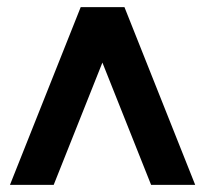

<svg xmlns="http://www.w3.org/2000/svg" viewBox="-20 -520 569 540"><path d="M8 0 207 -500H330L529 0H405L268 -344L131 0Z"/></svg>

Font: Unageo
Style: SemiBold
Weight: 600
Designer: Richard Sepsi
Foundry: Richard Sepsi
Version: Version 2.000